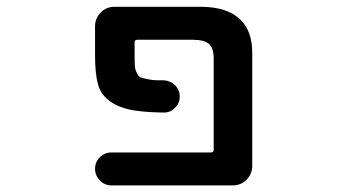

<svg xmlns="http://www.w3.org/2000/svg" viewBox="-20 -568 1040 569"><path d="M310.5 -18.6Q290 -18.6 275.9 -33.2Q261.7 -47.9 261.7 -67.9Q261.7 -87.9 275.9 -102.1Q290 -116.2 310.5 -116.2H605.5Q613.3 -116.2 613.3 -124V-393.6Q613.3 -425.8 599.6 -437.5Q585.9 -450.2 549.8 -450.2H386.7Q378.9 -450.2 378.9 -442.4V-403.3Q378.9 -380.9 379.9 -370.1Q380.9 -360.4 385.7 -351.6Q389.6 -342.8 394.5 -339.8Q399.4 -336.9 415 -334Q430.7 -330.1 448.2 -330.1Q455.1 -330.1 464.8 -330.1Q484.4 -329.1 498.5 -315.4Q512.7 -301.8 512.7 -281.7Q512.7 -261.7 498 -248Q485.4 -234.4 465.8 -234.4Q465.8 -234.4 464.8 -234.4Q413.1 -235.4 380.9 -240.2Q335.9 -247.1 307.6 -266.6Q278.3 -287.1 270.5 -318.4Q261.7 -348.6 261.7 -403.3V-490.2Q261.7 -513.7 278.3 -530.8Q294.9 -547.9 319.3 -547.9H573.2Q655.3 -547.9 693.4 -508.8Q728.5 -473.6 727.5 -408.2V-76.2Q727.5 -52.7 710.9 -35.6Q694.3 -18.6 669.9 -18.6Z"/></svg>

Font: Rounded Mgen+ 1mn medium
Style: Regular
Weight: 500
Designer: [Source Han Sans]
Ryoko NISHIZUKA  (kana & ideographs); Paul D. Hunt (Latin, Greek & Cyrillic); Wenlong ZHANG  (bopomofo
Version: Version 1.059.20150602